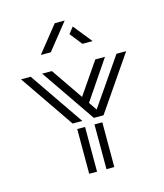

<svg xmlns="http://www.w3.org/2000/svg" viewBox="-91 -639 604 709"><g transform="rotate(-15 211.0 -285.0)"><path d="M233 -195 91 -402H128L211 -281L294 -402H331L230 -253L251 -222L375 -402H412L270 -195ZM152 -195 10 -402H47L189 -195ZM229 0V-171H259V0ZM163 0V-171H193V0ZM104 -470 184 -570H222L142 -470ZM263 -470 226 -517 245 -541 302 -470Z"/></g></svg>

Font: Zen Tokyo Zoo
Style: Regular
Weight: 400
Designer: Yoshimichi Ohira
Foundry: A-1 Corp ZenFonts
Version: Version 1.002; ttfautohint (v1.8.3)